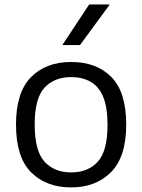

<svg xmlns="http://www.w3.org/2000/svg" viewBox="-20 -828 636 858"><path d="M298 9.5Q186.5 9.5 119 -58Q51.5 -125.5 51.5 -271Q51.5 -415.5 118.5 -483.2Q185.5 -551 298 -551Q411 -551 477.5 -484Q544 -417 544 -271Q544 -127 476.2 -58.8Q408.5 9.5 298 9.5ZM298 -57.5Q373 -57.5 416.8 -105.2Q460.5 -153 460.5 -270Q460.5 -349 440.8 -395.8Q421 -442.5 384.2 -463Q347.5 -483.5 298 -483.5Q223 -483.5 179 -436.2Q135 -389 135 -272Q135 -153.5 179 -105.5Q223 -57.5 298 -57.5ZM258.5 -626.5 378.5 -808H470.5L337.5 -626.5Z"/></svg>

Font: Encode Sans SmExp
Style: Regular
Weight: 400
Width: 6
Designer: Multiple Designers
Foundry: Impallari Type
Version: Version 3.002; ttfautohint (v1.8.3) -l 8 -r 50 -G 200 -x 14 